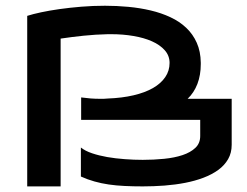

<svg xmlns="http://www.w3.org/2000/svg" viewBox="-20 -665 882 685"><path d="M354.5 -644.5Q396.5 -644.5 438 -640.6Q479.5 -636.7 517.6 -627.7Q555.7 -618.7 588.1 -603.5Q620.6 -588.4 644.5 -565.7Q668.5 -543 682.1 -512.2Q695.8 -481.4 696.3 -441.4V-436.5Q696.3 -397 684.3 -365.7Q672.4 -334.5 649.4 -312.5H806.6V-148.4Q806.6 -119.6 793.9 -97.4Q781.2 -75.2 758.8 -58.8Q736.3 -42.5 706.1 -31Q675.8 -19.5 640.6 -12.7Q605.5 -5.9 566.7 -2.9Q527.8 0 489.3 0Q454.6 0 424.6 -1.5Q394.5 -2.9 367.9 -6.8Q341.3 -10.7 316.9 -17.6Q292.5 -24.4 268.6 -35.2V-138.7Q283.7 -126.5 308.3 -118.2Q333 -109.9 362.5 -104.7Q392.1 -99.6 424.8 -97.2Q457.5 -94.7 489.3 -94.7Q528.3 -94.7 565.4 -98.4Q602.5 -102.1 631.1 -111.6Q659.7 -121.1 677 -137.5Q694.3 -153.8 694.3 -179.7V-237.3H269.5V-317.4Q288.1 -314.9 303.7 -313.7Q319.3 -312.5 336.9 -312.5Q342.8 -312.5 349.9 -312.5Q356.9 -312.5 364.3 -313.5Q415.5 -315.4 456.3 -325Q497.1 -334.5 525.6 -350.8Q554.2 -367.2 569.6 -389.9Q585 -412.6 585 -440.4Q585 -466.3 567.9 -485.6Q550.8 -504.9 522.2 -517.6Q493.7 -530.3 456.1 -536.6Q418.5 -543 377.9 -543H364.3Q320.8 -542 278.3 -537.6Q235.8 -533.2 196.3 -527.3V0H77.1V-608.4Q96.7 -614.7 126.5 -621.1Q156.2 -627.4 192.6 -632.6Q229 -637.7 270.3 -641.1Q311.5 -644.5 354.5 -644.5Z"/></svg>

Font: Revalia
Style: Regular
Weight: 400
Designer: Johan Kallas, Mihkel Virkus
Foundry: Johan Kallas, Mihkel Virkus
Version: Version 1.001